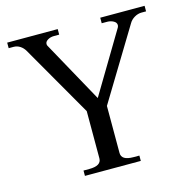

<svg xmlns="http://www.w3.org/2000/svg" viewBox="-103 -802 896 903"><g transform="rotate(-15 344.5 -350.0)"><path d="M201 -26H229Q288 -26 288 -62V-292L89 -638Q80 -654 65.5 -663.5Q51 -673 34 -673H10V-700H256V-673H230Q213 -673 200 -665Q187 -657 187 -646Q187 -640 189 -637L354 -338L531 -634Q534 -640 534 -645Q534 -658 520 -665.5Q506 -673 490 -673H463V-700H679V-673H657Q639 -673 622 -663Q605 -653 596 -637L386 -291V-62Q386 -26 444 -26H473V0H201Z"/></g></svg>

Font: TavirajRegular
Style: Regular
Weight: 400
Designer: Katatrad Team
Foundry: CadsonDemak
Version: Version 1.001